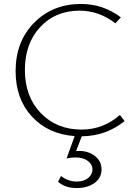

<svg xmlns="http://www.w3.org/2000/svg" viewBox="-20 -684 697 972"><path d="M379 80Q428 80 461 106Q494 132 494 174Q494 216 459 242Q424 268 368 268Q309 268 274 236L289 207Q324 235 369 235Q405 235 426.5 217Q448 199 448 174Q448 148 424.5 130.5Q401 113 361 113Q340 113 317 118L358 5Q223 -5 141 -94.5Q59 -184 59 -324Q59 -474 153 -569Q247 -664 390 -664Q502 -664 592 -596L564 -566Q481 -630 383 -630Q260 -630 183 -546.5Q106 -463 106 -330Q106 -195 186.5 -111.5Q267 -28 393 -28Q502 -28 587 -102L611 -71Q516 5 394 6L365 81Q370 80 379 80Z"/></svg>

Font: EauTest Light
Style: Regular
Weight: 300
Designer: Christian Thalmann (Catharsis Fonts)
Version: Version 0.001;PS 000.001;hotconv 1.0.88;makeotf.lib2.5.64775